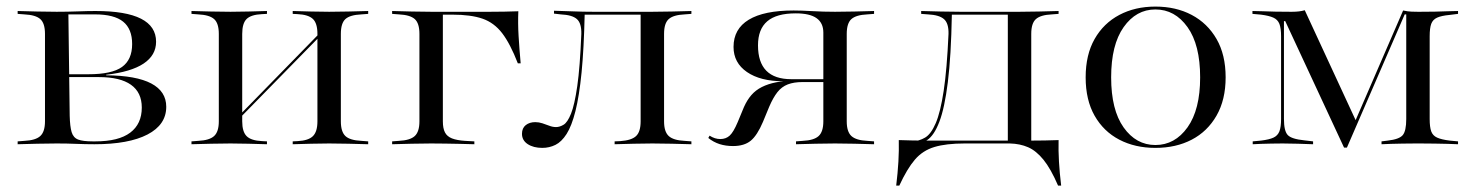

<svg xmlns="http://www.w3.org/2000/svg" viewBox="-20 -447 4573 595"><path d="M155.6 -2.4Q124.2 -2.4 95.6 -1.6Q66.9 -0.8 34.7 0V-8.9L55.6 -10.5Q90.3 -12.1 104.8 -25.4Q119.4 -38.7 119.4 -71V-341.9Q119.4 -375 104.8 -387.9Q90.3 -400.8 55.6 -402.4L34.7 -404V-412.9Q66.9 -412.1 95.6 -411.3Q124.2 -410.5 155.6 -410.5Q188.7 -410.5 220.6 -411.7Q252.4 -412.9 275.8 -412.9Q370.2 -412.9 416.9 -389.1Q463.7 -365.3 463.7 -317.7Q463.7 -275.8 425 -250Q386.3 -224.2 308.9 -215.3V-213.7Q402.4 -212.9 448.8 -188.3Q495.2 -163.7 495.2 -116.1Q495.2 -60.5 437.1 -30.2Q379 0 272.6 0Q244.4 0 216.1 -1.2Q187.9 -2.4 156.5 -2.4ZM196 -88.7Q196.8 -54.8 202 -37.5Q207.3 -20.2 222.2 -14.5Q237.1 -8.9 266.9 -8.9H275.8Q347.6 -8.9 383.5 -35.9Q419.4 -62.9 419.4 -113.7Q419.4 -160.5 385.9 -184.3Q352.4 -208.1 286.3 -208.1H162.9V-216.9H254Q326.6 -216.9 358.1 -239.5Q389.5 -262.1 389.5 -310.5Q389.5 -357.3 361.7 -379.8Q333.9 -402.4 274.2 -402.4H189.5L191.9 -404Z M1000 -2.4Q971 -2.4 944.4 -1.6Q917.7 -0.8 887.1 0V-8.9L902.4 -9.7Q935.5 -11.3 949.6 -25Q963.7 -38.7 963.7 -71V-206.5H1036.3V-71Q1036.3 -38.7 1050.4 -25.4Q1064.5 -12.1 1100 -10.5L1121 -8.9V0Q1088.7 -0.8 1059.7 -1.6Q1030.6 -2.4 1000 -2.4ZM694.4 -2.4Q662.9 -2.4 634.3 -1.6Q605.6 -0.8 573.4 0V-8.9L594.4 -10.5Q629 -12.1 643.5 -25.4Q658.1 -38.7 658.1 -71V-341.9Q658.1 -375 643.5 -387.9Q629 -400.8 594.4 -402.4L573.4 -404V-412.9Q605.6 -412.1 634.3 -411.3Q662.9 -410.5 694.4 -410.5Q722.6 -410.5 749.6 -411.3Q776.6 -412.1 807.3 -412.9V-404L791.9 -403.2Q758.1 -401.6 744.4 -388.3Q730.6 -375 730.6 -341.9V-71Q730.6 -38.7 744.4 -25Q758.1 -11.3 791.9 -9.7L807.3 -8.9V0Q776.6 -0.8 749.6 -1.6Q722.6 -2.4 694.4 -2.4ZM963.7 -206.5V-341.9Q963.7 -375 949.6 -388.3Q935.5 -401.6 902.4 -403.2L887.1 -404V-412.9Q917.7 -412.1 944.4 -411.3Q971 -410.5 1000 -410.5Q1030.6 -410.5 1059.7 -411.3Q1088.7 -412.1 1121 -412.9V-404L1100 -402.4Q1064.5 -400.8 1050.4 -387.9Q1036.3 -375 1036.3 -341.9V-206.5ZM688.7 -46 687.9 -54.8 995.2 -369.4 996.8 -360.5Z M1279.8 -206.5V-341.9Q1279.8 -375 1265.3 -387.9Q1250.8 -400.8 1216.1 -402.4L1195.2 -404V-412.9Q1227.4 -412.1 1256 -411.3Q1284.7 -410.5 1316.1 -410.5H1316.9L1352.4 -403.2V-206.5ZM1316.9 -401.6V-410.5H1381.5H1499.2Q1521 -410.5 1542.7 -410.9Q1564.5 -411.3 1586.3 -412.1Q1584.7 -375 1587.1 -335.1Q1589.5 -295.2 1593.5 -250.8H1584.7Q1561.3 -311.3 1536.3 -344Q1511.3 -376.6 1475.4 -389.1Q1439.5 -401.6 1381.5 -401.6ZM1316.1 -2.4Q1284.7 -2.4 1256 -1.6Q1227.4 -0.8 1195.2 0V-8.9L1216.1 -10.5Q1250.8 -12.1 1265.3 -25.4Q1279.8 -38.7 1279.8 -71V-206.5H1352.4V-71Q1352.4 -49.2 1358.9 -36.7Q1365.3 -24.2 1380.6 -18.1Q1396 -12.1 1421 -10.5L1450 -8.9V0Q1426.6 -0.8 1404.4 -1.2Q1382.3 -1.6 1360.5 -2Q1338.7 -2.4 1316.1 -2.4Z M2001.6 -2.4Q1971.8 -2.4 1944 -1.6Q1916.1 -0.8 1884.7 0V-8.9L1902.4 -9.7Q1937.1 -12.1 1951.2 -25.4Q1965.3 -38.7 1965.3 -71V-206.5H2037.9V-71Q2037.9 -38.7 2052.4 -25.4Q2066.9 -12.1 2101.6 -10.5L2122.6 -8.9V0Q2090.3 -0.8 2061.7 -1.6Q2033.1 -2.4 2001.6 -2.4ZM1660.5 11.3Q1633.1 11.3 1615.3 -0.4Q1597.6 -12.1 1597.6 -32.3Q1597.6 -50 1609.3 -59.3Q1621 -68.5 1638.7 -68.5Q1650 -68.5 1660.9 -64.9Q1671.8 -61.3 1682.3 -57.3Q1692.7 -53.2 1703.2 -53.2Q1714.5 -53.2 1726.6 -60.5Q1738.7 -67.7 1749.6 -94.8Q1760.5 -121.8 1769 -180.6Q1777.4 -239.5 1781.5 -341.9Q1782.3 -375 1767.7 -387.9Q1753.2 -400.8 1717.7 -402.4L1696.8 -404.8V-413.7Q1729 -412.9 1758.1 -411.7Q1787.1 -410.5 1817.7 -410.5H2001.6Q2033.1 -410.5 2061.7 -411.3Q2090.3 -412.1 2122.6 -412.9V-404L2101.6 -402.4Q2066.9 -400.8 2052.4 -387.9Q2037.9 -375 2037.9 -341.9V-206.5H1965.3V-404L1967.7 -401.6H1787.9L1791.9 -403.2Q1789.5 -296 1782.3 -222.6Q1775 -149.2 1763.3 -102.8Q1751.6 -56.5 1735.9 -31.9Q1720.2 -7.3 1701.2 2Q1682.3 11.3 1660.5 11.3Z M2567.7 -2.4Q2536.3 -2.4 2507.7 -1.6Q2479 -0.8 2446.8 0V-8.9L2467.7 -10.5Q2502.4 -12.1 2516.9 -25.4Q2531.5 -38.7 2531.5 -71V-346Q2531.5 -375.8 2510.5 -390.7Q2489.5 -405.6 2446 -405.6Q2386.3 -405.6 2357.7 -381Q2329 -356.5 2329 -306.5Q2329 -254 2354.8 -227.8Q2380.6 -201.6 2432.3 -201.6H2554V-195.2H2407.3Q2336.3 -195.2 2294.8 -223.8Q2253.2 -252.4 2253.2 -301.6Q2253.2 -357.3 2300.4 -385.9Q2347.6 -414.5 2439.5 -414.5Q2462.9 -414.5 2497.2 -412.5Q2531.5 -410.5 2567.7 -410.5Q2599.2 -410.5 2627.8 -411.3Q2656.5 -412.1 2688.7 -412.9V-404L2667.7 -402.4Q2633.1 -400.8 2618.5 -387.9Q2604 -375 2604 -341.9V-71Q2604 -38.7 2618.5 -25.4Q2633.1 -12.1 2667.7 -10.5L2688.7 -8.9V0Q2656.5 -0.8 2627.8 -1.6Q2599.2 -2.4 2567.7 -2.4ZM2251.6 5.6Q2229 5.6 2210.1 -0.4Q2191.1 -6.5 2175 -19.4L2179 -26.6Q2195.2 -16.1 2212.1 -16.1Q2229.8 -16.1 2241.5 -27Q2253.2 -37.9 2266.1 -68.5L2285.5 -115.3Q2295.2 -137.1 2308.5 -152.4Q2321.8 -167.7 2341.1 -177.4Q2360.5 -187.1 2385.1 -191.9Q2409.7 -196.8 2441.9 -196.8H2542.7V-192.7H2466.9Q2440.3 -192.7 2421.4 -185.5Q2402.4 -178.2 2389.1 -161.3Q2375.8 -144.4 2363.7 -116.1L2344.4 -69.4Q2326.6 -27.4 2306.5 -10.9Q2286.3 5.6 2251.6 5.6Z M2969.4 -2.4Q2912.1 -2.4 2875.8 8.5Q2839.5 19.4 2815.3 47.6Q2791.1 75.8 2766.9 128.2H2757.3Q2762.1 88.7 2764.1 54Q2766.1 19.4 2765.3 -12.9Q2786.3 -12.1 2808.5 -11.7Q2830.6 -11.3 2851.6 -11.3H2969.4H3125V-2.4ZM2805.6 1.6 2807.3 -8.9Q2828.2 -9.7 2846.8 -20.6Q2865.3 -31.5 2879.8 -65.3Q2894.4 -99.2 2904.4 -165.3Q2914.5 -231.5 2919.4 -341.9Q2920.2 -375 2905.2 -387.9Q2890.3 -400.8 2855.6 -402.4L2834.7 -404V-412.9Q2866.9 -412.1 2895.6 -411.3Q2924.2 -410.5 2955.6 -410.5H3139.5Q3171 -410.5 3199.6 -411.3Q3228.2 -412.1 3260.5 -412.9V-404L3239.5 -402.4Q3204.8 -400.8 3190.3 -387.9Q3175.8 -375 3175.8 -341.9V-206.5H3103.2V-404L3106.5 -401.6H2925.8L2929.8 -403.2Q2927.4 -272.6 2917.3 -192.3Q2907.3 -112.1 2891.1 -69.8Q2875 -27.4 2853.2 -12.9Q2831.5 1.6 2805.6 1.6ZM3103.2 -2.4V-206.5H3175.8V-2.4ZM3103.2 -2.4 3104 -10.5 3160.5 -11.3H3109.7H3175Q3196.8 -11.3 3218.1 -11.7Q3239.5 -12.1 3260.5 -12.9Q3259.7 19.4 3261.7 54Q3263.7 88.7 3268.5 128.2H3258.9Q3236.3 75.8 3213.7 48Q3191.1 20.2 3166.1 9.3Q3141.1 -1.6 3109.7 -2.4Z M3560.5 11.3Q3497.6 11.3 3448.8 -14.1Q3400 -39.5 3372.2 -88.3Q3344.4 -137.1 3344.4 -207.3Q3344.4 -277.4 3372.2 -326.2Q3400 -375 3448.8 -400.8Q3497.6 -426.6 3560.5 -426.6Q3624.2 -426.6 3673 -400.8Q3721.8 -375 3750 -326.2Q3778.2 -277.4 3778.2 -207.3Q3778.2 -137.9 3750 -88.7Q3721.8 -39.5 3673 -14.1Q3624.2 11.3 3560.5 11.3ZM3560.5 2.4Q3621 2.4 3660.1 -52.4Q3699.2 -107.3 3699.2 -207.3Q3699.2 -308.1 3660.1 -362.9Q3621 -417.7 3560.5 -417.7Q3500.8 -417.7 3462.1 -362.9Q3423.4 -308.1 3423.4 -207.3Q3423.4 -106.5 3462.1 -52Q3500.8 2.4 3560.5 2.4Z M3958.9 -78.2Q3958.9 -41.1 3970.6 -28.6Q3982.3 -16.1 4021.8 -12.1L4049.2 -8.9V0Q4027.4 -0.8 4001.6 -1.6Q3975.8 -2.4 3954.8 -2.4Q3936.3 -2.4 3919.4 -2Q3902.4 -1.6 3888.3 -1.2Q3874.2 -0.8 3862.1 0V-8.9L3887.9 -11.3Q3913.7 -14.5 3926.6 -20.6Q3939.5 -26.6 3944.8 -39.9Q3950 -53.2 3950 -78.2V-334.7Q3950 -359.7 3944.8 -373Q3939.5 -386.3 3926.2 -392.3Q3912.9 -398.4 3887.9 -401.6L3861.3 -404V-412.9Q3876.6 -412.9 3894.4 -412.1Q3912.1 -411.3 3933.5 -410.9Q3954.8 -410.5 3979 -410.5H3983.9Q3996 -410.5 4005.6 -411.7Q4015.3 -412.9 4023.4 -415.3L4183.9 -68.5L4174.2 -58.9L4328.2 -414.5Q4342.7 -411.3 4354.4 -410.9Q4366.1 -410.5 4373.4 -410.5H4381.5Q4405.6 -410.5 4426.6 -410.9Q4447.6 -411.3 4465.7 -412.1Q4483.9 -412.9 4498.4 -412.9V-404L4472.6 -400.8Q4446.8 -398.4 4433.5 -392.3Q4420.2 -386.3 4415.3 -373Q4410.5 -359.7 4410.5 -334.7V-78.2Q4410.5 -53.2 4415.3 -39.9Q4420.2 -26.6 4433.5 -20.6Q4446.8 -14.5 4472.6 -11.3L4498.4 -8.9V0Q4483.9 -0.8 4465.7 -1.2Q4447.6 -1.6 4426.6 -2Q4405.6 -2.4 4381.5 -2.4H4374.2H4367.7Q4345.2 -2.4 4326.2 -2Q4307.3 -1.6 4291.1 -1.2Q4275 -0.8 4261.3 0V-8.9L4280.6 -11.3Q4316.1 -15.3 4327 -28.2Q4337.9 -41.1 4337.9 -78.2V-402.4H4333.1L4154 10.5H4145.2L3962.9 -381.5H3958.9Z"/></svg>

Font: Playfair 144pt SemiExpanded Light
Style: Regular
Weight: 300
Width: 6
Designer: Claus Eggers Sørensen
Foundry: Claus Eggers Sørensen
Version: Version 2.203